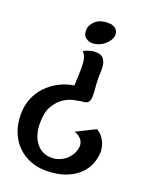

<svg xmlns="http://www.w3.org/2000/svg" viewBox="-141 -731 695 893"><g transform="rotate(20 207.0 -284.5)"><path d="M0 -120.1Q0 -162.1 14.6 -198.2Q29.3 -234.4 55.2 -261.2Q81.1 -288.1 115.2 -306.2Q149.4 -324.2 188.5 -330.1Q189.5 -343.8 189.9 -366.2Q190.4 -388.7 191.4 -412.1Q191.4 -429.7 190.4 -442.4Q189.5 -455.1 187 -463.9Q184.6 -472.7 180.7 -479.5Q176.8 -486.3 170.9 -493.2Q181.6 -500 190.9 -502.9Q200.2 -505.9 208 -507.8Q216.8 -509.8 225.6 -509.8Q236.3 -509.8 246.6 -507.8Q256.8 -505.9 264.6 -498.5Q272.5 -491.2 277.3 -478Q282.2 -464.8 282.2 -441.4Q282.2 -433.6 281.7 -424.3Q281.2 -415 281.2 -402.3Q281.2 -389.6 282.2 -372.1Q283.2 -354.5 285.2 -331.1Q287.1 -306.6 283.7 -294.9Q280.3 -283.2 273.4 -278.3Q266.6 -273.4 258.3 -272.9Q250 -272.5 242.2 -271.5Q232.4 -269.5 209 -265.1Q185.5 -260.7 160.6 -244.6Q135.7 -228.5 116.7 -197.3Q97.7 -166 97.7 -110.4Q97.7 -51.8 126 -14.6Q154.3 22.5 203.1 22.5Q223.6 22.5 242.7 14.6Q261.7 6.8 276.4 -6.8Q291 -20.5 299.8 -38.6Q308.6 -56.6 308.6 -78.1Q307.6 -88.9 302.7 -98.6Q297.9 -106.4 288.6 -114.7Q279.3 -123 262.7 -127.9L356.4 -174.8Q376 -164.1 386.7 -148.4Q397.5 -132.8 402.3 -119.1Q408.2 -102.5 409.2 -85Q409.2 -54.7 397.9 -23.9Q386.7 6.8 361.3 31.7Q335.9 56.6 295.4 72.3Q254.9 87.9 197.3 87.9Q156.2 87.9 120.6 73.7Q85 59.6 58.1 33.2Q31.2 6.8 15.6 -31.7Q0 -70.3 0 -120.1ZM151.4 -589.8Q151.4 -615.2 173.8 -636.2Q196.3 -657.2 237.3 -657.2Q252.9 -657.2 262.7 -652.8Q272.5 -648.4 277.8 -642.6Q283.2 -636.7 285.2 -629.4Q287.1 -622.1 287.1 -616.2Q287.1 -603.5 279.8 -590.8Q272.5 -578.1 260.3 -567.4Q248 -556.6 231.9 -549.8Q215.8 -543 197.3 -543Q181.6 -543 166.5 -553.7Q151.4 -564.5 151.4 -589.8Z"/></g></svg>

Font: BKP Parklife Display
Style: Regular
Weight: 400
Designer: Font Diner, Inc.; LA MECHKY PLUS GmbH
Foundry: Font Diner, Inc.; LA MECHKY PLUS GmbH
Version: Version 1.007